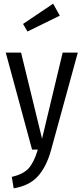

<svg xmlns="http://www.w3.org/2000/svg" viewBox="-20 -811 453 1041"><path d="M268.1 -791 304.2 -726.1 128.9 -640.1 105 -681.2ZM401.9 -525.9 256.8 2.9Q231.9 93.3 185.3 144.8Q138.7 196.3 54.2 210L43.9 147.9Q106.4 133.8 135.5 101.3Q164.6 68.8 185.1 0H153.8L11.2 -525.9H94.2L208 -59.1L319.8 -525.9Z"/></svg>

Font: Fira Sans Compressed Book
Style: Regular
Weight: 350
Width: 1
Designer: Carrois Corporate & Edenspiekermann AG
Foundry: Carrois Corporate GbR & Edenspiekermann AG
Version: Version 4.203;PS 004.203;hotconv 1.0.88;makeotf.lib2.5.64775